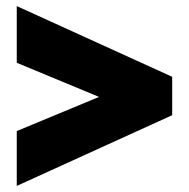

<svg xmlns="http://www.w3.org/2000/svg" viewBox="-20 -675 620 630"><path d="M35 -65V-245L305 -357L35 -469V-655L545 -423V-297Z"/></svg>

Font: Golos Text VF
Style: Regular
Weight: 400
Designer: A.Korolkova, Vitaly Kuzmin
Foundry: ParaType Ltd
Version: Version 2.003